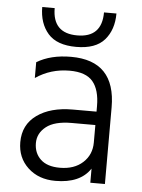

<svg xmlns="http://www.w3.org/2000/svg" viewBox="-52 -752 590 799"><g transform="rotate(5 243.0 -353.0)"><path d="M223 -51Q283 -51 319 -84Q355 -117 355 -168V-241H256Q185 -241 150 -213.5Q115 -186 115 -145Q115 -103 142.5 -77Q170 -51 223 -51ZM355 -59Q313 5 209 5Q139 5 94.5 -36.5Q50 -78 50 -143Q50 -216 106.5 -256.5Q163 -297 256 -297H355V-320Q355 -388 326 -422.5Q297 -457 229 -457Q150 -457 87 -414V-480Q145 -515 230 -515Q416 -515 416 -320V0H355ZM402 -711Q402 -643 365 -600.5Q328 -558 247 -558Q166 -558 129 -600.5Q92 -643 92 -711H144Q144 -606 247 -606Q350 -606 350 -711Z"/></g></svg>

Font: Hind Vadodara Light
Style: Regular
Weight: 300
Designer: Hitesh Malaviya
Foundry: Indian Type Foundry
Version: Version 1.000;PS 1.0;hotconv 1.0.86;makeotf.lib2.5.63406; tt